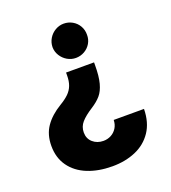

<svg xmlns="http://www.w3.org/2000/svg" viewBox="-133 -630 824 925"><g transform="rotate(-20 279.0 -167.5)"><path d="M287.1 -102.5Q249.5 -78.6 230.2 -56.6Q210.9 -34.7 210.9 -4.9Q210.9 26.9 232.9 46.1Q254.9 65.4 287.1 65.4Q308.1 65.4 326.2 55.9Q344.2 46.4 355.5 28.6Q366.7 10.7 367.2 -12.7H522.5Q521.5 56.6 490 103.3Q458.5 149.9 405.3 172.6Q352.1 195.3 286.1 195.3Q214.8 195.3 159.4 172.9Q104 150.4 73 106.9Q42 63.5 42 2.9Q42 -55.2 70.3 -96.2Q98.6 -137.2 151.4 -168.9Q179.2 -185.5 196 -201.9Q212.9 -218.3 221.2 -239.7Q229.5 -261.2 229.5 -292V-305.7H373V-292Q373 -234.9 363.5 -199.5Q354 -164.1 335.9 -143.1Q317.9 -122.1 287.1 -102.5ZM386.7 -442.4Q387.2 -418.9 375.5 -398.9Q363.8 -378.9 343.3 -367.2Q322.8 -355.5 298.8 -355.5Q275.9 -355.5 255.6 -367.2Q235.4 -378.9 222.9 -398.9Q210.4 -418.9 210 -442.4Q210.4 -466.8 222.7 -487.1Q234.9 -507.3 255.4 -519.3Q275.9 -531.2 298.8 -531.2Q322.8 -531.2 343.3 -519.5Q363.8 -507.8 375.5 -487.3Q387.2 -466.8 386.7 -442.4Z"/></g></svg>

Font: WEMIX Pretendard ExtraBold
Style: Regular
Weight: 800
Designer: Base glyphs from Inter by Rasmus Andersson; Hangeul glyphs from Noto Sans CJK(Source Han Sans) by Jang Soo-young and Kan
Foundry: Kil Hyung-jin
Version: Version 1.000